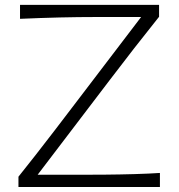

<svg xmlns="http://www.w3.org/2000/svg" viewBox="-20 -752 721 772"><path d="M54.2 0V-41.5Q84.5 -79.1 122.6 -127.9Q160.6 -176.8 199.5 -227.3Q238.3 -277.8 270.5 -320.3L547.4 -683.6H366.2Q226.1 -683.6 60.5 -676.3V-732.4H619.6V-684.6Q568.8 -621.1 519.5 -557.9Q470.2 -494.6 420.9 -429.7L131.3 -49.3H295.9Q344.7 -49.3 404.1 -49.8Q463.4 -50.3 521.5 -52Q579.6 -53.7 623 -56.6V0Z"/></svg>

Font: Pinar DS1 Light
Style: Regular
Weight: 300
Designer: Amin Abedi
Version: Version 3.000